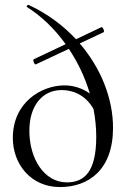

<svg xmlns="http://www.w3.org/2000/svg" viewBox="-20 -745 510 778"><path d="M125 -484 259 -547C295 -493 324 -433 344 -366C313 -388 277 -399 241 -399C150 -399 32 -332 32 -186C32 -80 105 13 223 13C339 13 438 -57 438 -227C438 -346 389 -469 303 -569L399 -614C406 -617 396 -637 391 -635L288 -586C236 -642 170 -691 96 -725C91 -727 85 -718 90 -716C147 -680 201 -629 246 -566L117 -505C111 -502 120 -482 125 -484ZM99 -215C99 -322 156 -380 229 -380C285 -380 331 -353 359 -303C366 -266 370 -229 370 -191C370 -49 322 -6 251 -6C159 -6 99 -102 99 -215Z"/></svg>

Font: Cormorant Garamond
Style: Regular
Weight: 400
Designer: Christian Thalmann (Catharsis Fonts)
Foundry: Catharsis Fonts
Version: Version 4.002;Glyphs 3.4 (3410)